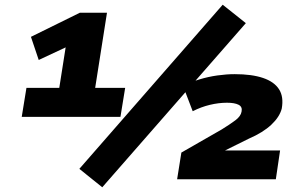

<svg xmlns="http://www.w3.org/2000/svg" viewBox="-20 -759 1264 813"><path d="M72 -264 92 -387H231L262 -584L319 -587L144 -505L111 -603L318 -705H433L383 -387H510L490 -264ZM413 34 316 -44 923 -739 1021 -661ZM730 0 748 -113 919 -211Q953 -232 976.5 -249.5Q1000 -267 1003 -287Q1007 -307 990 -315.5Q973 -324 941 -324Q906 -324 868.5 -315Q831 -306 796 -288L755 -395Q786 -411 823.5 -422.5Q861 -434 900 -439.5Q939 -445 974 -445Q1046 -445 1093.5 -429Q1141 -413 1161.5 -381Q1182 -349 1173 -299Q1164 -264 1129 -231Q1094 -198 1034 -172L929 -120L930 -122H1166L1148 0Z"/></svg>

Font: Nunito Sans 10pt Expanded Black
Style: Italic
Weight: 900
Width: 7
Italic angle: -9°
Designer: Vernon Adams
Foundry: Vernon Adams
Version: Version 3.101;gftools[0.9.27]